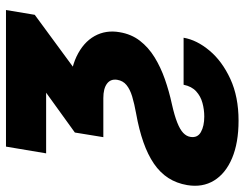

<svg xmlns="http://www.w3.org/2000/svg" viewBox="-109 -476 798 626"><g transform="rotate(-90 290.0 -163.0)"><path d="M125 -542.5H570.3L554.7 -448.7L250.5 -225.1H155.8L170.9 -317.9L300.8 -411.6H103ZM156.7 58.6Q152.8 82 172.4 93Q191.9 104 223.1 104Q245.6 104 267.3 98.1Q289.1 92.3 305.2 77.6Q321.3 63 326.7 36.6H480Q472.7 79.6 438.2 120.8Q403.8 162.1 345.7 189Q287.6 215.8 209.5 215.8Q137.7 215.8 87.6 194.8Q37.6 173.8 14.4 136Q-8.8 98.1 -0.5 48.3Q5.4 13.7 22.7 -13.2Q40 -40 69.3 -60.1Q98.6 -80.1 139.6 -94.5Q180.7 -108.9 232.9 -118.2Q265.1 -124 288.6 -131.1Q312 -138.2 325.9 -149.7Q339.8 -161.1 342.8 -179.7Q346.2 -201.2 330.3 -213.1Q314.5 -225.1 283.2 -225.1H208.5L228.5 -334.5H301.8Q372.6 -334.5 418.7 -312.5Q464.8 -290.5 485.4 -253.7Q505.9 -216.8 498 -171.9Q491.7 -133.8 470.2 -106Q448.7 -78.1 416.3 -58.1Q383.8 -38.1 344.7 -24.4Q305.7 -10.7 263.2 -1.5Q226.1 6.8 203.4 15.9Q180.7 24.9 169.7 35.4Q158.7 45.9 156.7 58.6Z"/></g></svg>

Font: Inter 16pt ExtraBold
Style: Italic
Weight: 800
Italic angle: -9.3988°
Version: Version 4.001;git-66647c0bb